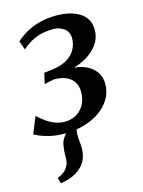

<svg xmlns="http://www.w3.org/2000/svg" viewBox="-121 -637 709 952"><g transform="rotate(-15 233.0 -161.0)"><path d="M70.5 243.5 62.5 214.5Q84.5 205 98 194.2Q111.5 183.5 119 166.5Q128 148.5 127.2 123.8Q126.5 99 130.5 73.5Q133 44.5 149 24.5Q165 4.5 176.5 -10.5L241.5 -49Q224 -28.5 217.8 -6.8Q211.5 15 212 42Q212.5 55 214.2 70.8Q216 86.5 216 101Q216 133 204.5 159.8Q193 186.5 166 207Q147 221 124.5 230Q102 239 70.5 243.5ZM154 10.5Q110 10.5 77.2 2.5Q44.5 -5.5 25.2 -14.2Q6 -23 1 -26L35.5 -111.5Q55 -93.5 76 -78.5Q97 -63.5 120.8 -54.8Q144.5 -46 170.5 -46Q201 -46 227 -60.2Q253 -74.5 269 -102.2Q285 -130 285 -170.5Q285 -196.5 272.8 -217.5Q260.5 -238.5 235.2 -250.8Q210 -263 170 -263L120.5 -252.5L133 -307L168 -311Q220.5 -317 251.5 -335.8Q282.5 -354.5 296.5 -381Q310.5 -407.5 310.5 -436.5Q310.5 -470.5 285.8 -487.8Q261 -505 233 -505Q210 -505 184.2 -501Q158.5 -497 130 -484Q101.5 -471 70 -444L54 -489.5Q82.5 -515 115.8 -532.2Q149 -549.5 186 -557.8Q223 -566 261.5 -566Q338 -566 384 -536Q430 -506 430 -449Q430 -416.5 415.8 -389.5Q401.5 -362.5 375.5 -341Q349.5 -319.5 315 -305Q280.5 -290.5 240.5 -284L235 -292Q288.5 -298 328 -284.2Q367.5 -270.5 389.2 -242.5Q411 -214.5 411 -178Q411 -134 390.2 -99.2Q369.5 -64.5 333.8 -40Q298 -15.5 251.8 -2.5Q205.5 10.5 154 10.5Z"/></g></svg>

Font: Merriweather 20pt Medium
Style: Italic
Weight: 500
Italic angle: -7.8°
Version: Version 2.101